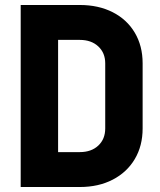

<svg xmlns="http://www.w3.org/2000/svg" viewBox="-20 -750 640 770"><path d="M63 0V-730H300Q375 -730 432 -701Q489 -672 520.5 -619Q552 -566 552 -496V-235Q552 -165 520.5 -112Q489 -59 432 -29.5Q375 0 300 0ZM300 -140Q346 -140 374 -166Q402 -192 402 -235V-496Q402 -538 374 -564Q346 -590 300 -590H213V-140Z"/></svg>

Font: JetBrains Mono Extra Bold
Style: Regular
Weight: 800
Monospace: yes
Designer: Philipp Nurullin, Konstantin Bulenkov
Foundry: JetBrains
Version: 2.002